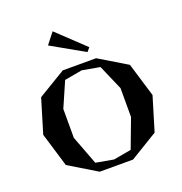

<svg xmlns="http://www.w3.org/2000/svg" viewBox="-165 -1112 1190 1255"><g transform="rotate(-20 430.0 -484.0)"><path d="M545.9 0H314L121.1 -117.2L49.8 -353L121.1 -588.9L314 -705.1H545.9L738.8 -588.9L810.1 -353L738.8 -117.2ZM231 -266.1 307.1 -64.9 430.2 -43 553.2 -64.9 628.9 -266.1V-466.8L553.2 -641.1L430.2 -663.1L307.1 -641.1L231 -466.8ZM278.8 -891.1 506.8 -762.2 528.8 -788.1 338.9 -967.8Z"/></g></svg>

Font: Ortica Angular Bold
Style: Regular
Weight: 700
Designer: Benedetta Bovani
Foundry: Collletttivo
Version: Version 2.000;Glyphs 3.1.2 (3151)